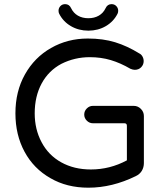

<svg xmlns="http://www.w3.org/2000/svg" viewBox="-20 -874 779 905"><path d="M217.8 -34.2Q138.7 -79.1 95.7 -158.7Q52.7 -238.3 52.7 -339.8Q52.7 -443.4 97.7 -523.4Q142.6 -603.5 220.7 -647.9Q298.8 -692.4 393.6 -692.4Q465.8 -692.4 522.9 -674.8Q580.1 -657.2 636.7 -622.1Q645.5 -618.2 651.4 -607.9Q657.2 -597.7 657.2 -585.9Q657.2 -569.3 645.5 -557.1Q633.8 -544.9 615.2 -544.9Q606.4 -544.9 594.7 -549.8Q547.9 -577.1 502 -590.8Q456.1 -604.5 403.3 -604.5Q332 -604.5 269.5 -573.2Q209 -541 176.3 -480.5Q143.6 -419.9 143.6 -339.8Q143.6 -264.6 175.8 -204.1Q208 -142.6 268.6 -108.9Q329.1 -75.2 408.2 -75.2Q498 -75.2 578.1 -118.2V-281.2Q578.1 -293 566.4 -293H418Q401.4 -293 389.2 -305.2Q377 -317.4 377 -334Q377 -350.6 389.2 -362.8Q401.4 -375 418 -375H610.4Q629.9 -375 644 -360.8Q658.2 -346.7 658.2 -327.1V-105.5Q658.2 -85 648.4 -68.8Q638.7 -52.7 620.1 -43.9Q508.8 10.7 396.5 10.7Q294.9 10.7 217.8 -34.2ZM287.1 -854.5Q306.6 -854.5 315.4 -835Q326.2 -812.5 347.2 -800.3Q368.2 -788.1 396.5 -788.1Q424.8 -788.1 445.8 -800.3Q466.8 -812.5 477.5 -835Q486.3 -854.5 505.9 -854.5Q519.5 -854.5 528.3 -845.2Q537.1 -835.9 537.1 -823.2Q537.1 -815.4 534.2 -809.6Q515.6 -772.5 479 -751Q442.4 -729.5 396.5 -729.5Q350.6 -729.5 314 -751Q277.3 -772.5 258.8 -809.6Q255.9 -815.4 255.9 -823.2Q255.9 -835.9 264.6 -845.2Q273.4 -854.5 287.1 -854.5Z"/></svg>

Font: jf-openhuninn-2.0
Style: Regular
Weight: 400
Designer: [Kosugi Maru]
Designed by MOTOYA      

[Varela Round]
Joe Prince (Latin component); Avraham Cornfeld (Hebrew component)
Foundry: justfont CO.,LTD.
Version: 2.0